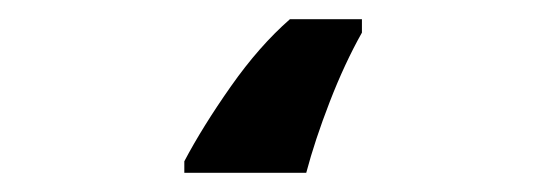

<svg xmlns="http://www.w3.org/2000/svg" viewBox="-20 40 570 200"><path d="M172 208Q191 172 220.5 130Q250 88 282 60H357V74Q339 106 323.5 146Q308 186 299 220H172Z"/></svg>

Font: Noto Sans Mono Condensed Black
Style: Regular
Weight: 900
Width: 3
Designer: Monotype Design Team
Foundry: Monotype Imaging Inc.
Version: Version 2.014